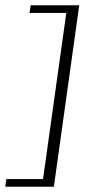

<svg xmlns="http://www.w3.org/2000/svg" viewBox="-20 -650 321 727"><path d="M0 57 4 28H143L231 -601H92L96 -630H280L184 57Z"/></svg>

Font: Alumni Sans Thin Light
Style: Italic
Weight: 300
Italic angle: -8°
Version: Version 1.016